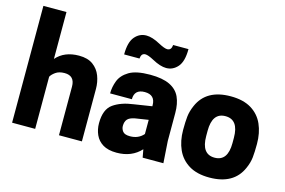

<svg xmlns="http://www.w3.org/2000/svg" viewBox="-101 -1029 1887 1270"><g transform="rotate(15 842.5 -393.5)"><path d="M532 0H375V-333Q375 -407 305 -407Q267 -407 243.5 -390Q220 -373 212 -357V0H54V-800H212V-479Q268 -543 368 -543Q428 -543 464 -516.5Q500 -490 516 -448Q532 -406 532 -359Z M772 13Q714 13 678.5 -8.5Q643 -30 626.5 -66.5Q610 -103 610 -146Q610 -241 662.5 -278Q715 -315 800 -326L922 -345V-351Q922 -423 850 -423Q779 -423 779 -355H630Q630 -399 646.5 -442Q663 -485 711 -514Q759 -543 855 -543Q940 -543 989.5 -519Q1039 -495 1059.5 -450Q1080 -405 1080 -341V-150L1090 0H948L938 -55Q876 13 772 13ZM944 -613Q904 -613 849 -643Q808 -665 789 -665Q761 -665 758 -628H653Q653 -712 685 -749.5Q717 -787 764 -787Q804 -787 859 -757Q900 -735 919 -735Q947 -735 950 -772H1055Q1055 -687 1022.5 -650Q990 -613 944 -613ZM830 -115Q887 -115 922 -155V-252L832 -238Q795 -231 781 -214.5Q767 -198 767 -169Q767 -149 780 -132Q793 -115 830 -115Z M1407 13Q1322 13 1267 -20.5Q1212 -54 1185.5 -112.5Q1159 -171 1159 -247Q1159 -302 1163 -339Q1167 -376 1185 -417Q1240 -543 1407 -543Q1493 -543 1548 -509.5Q1603 -476 1629 -417.5Q1655 -359 1655 -283Q1655 -228 1651 -190.5Q1647 -153 1629 -113Q1574 13 1407 13ZM1407 -123Q1497 -123 1497 -247V-283Q1497 -407 1407 -407Q1317 -407 1317 -283V-247Q1317 -123 1407 -123Z"/></g></svg>

Font: Tanohe Sans
Style: Bold
Weight: 700
Designer: Village Type and Design LLC & Cristiano Sobral
Foundry: Cooper Hewitt Smithsonian Design Museum
Version: Version 1.00;September 29, 2021;FontCreator 13.0.0.2655 64-b